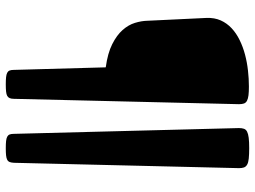

<svg xmlns="http://www.w3.org/2000/svg" viewBox="-129 -753 882 664"><g transform="rotate(90 312.0 -421.0)"><path d="M422.9 -806.2Q422.9 -816.4 425.3 -823.5Q427.7 -830.6 435.3 -834.5Q442.9 -838.4 456.5 -840.1Q470.2 -841.8 492.2 -841.8Q514.6 -841.8 528.3 -840.3Q542 -838.9 549.3 -834.7Q556.6 -830.6 559.1 -823.7Q561.5 -816.9 561.5 -806.6L543 -28.3Q542.5 -19 540.3 -13.4Q538.1 -7.8 532.5 -4.9Q526.9 -2 517.3 -1Q507.8 0 492.7 0Q477.5 0 468 -1Q458.5 -2 452.9 -4.9Q447.3 -7.8 445.1 -13.2Q442.9 -18.6 442.9 -27.8ZM212.9 -345.7Q163.6 -352.5 132.6 -368.2Q101.6 -383.8 83.7 -404.1Q65.9 -424.3 59.1 -446.8Q52.2 -469.2 51.8 -489.7L42 -694.3Q41 -721.7 50.5 -743.2Q60.1 -764.6 77.6 -781Q95.2 -797.4 118.7 -808.8Q142.1 -820.3 168.9 -827.4Q195.8 -834.5 224.1 -837.6Q252.4 -840.8 279.3 -840.8Q297.4 -840.8 309.3 -839.4Q321.3 -837.9 328.4 -834.2Q335.4 -830.6 337.9 -823.7Q340.3 -816.9 340.3 -806.6L321.8 -28.3Q321.8 -19 319.3 -13.4Q316.9 -7.8 311.5 -4.9Q306.2 -2 296.4 -1Q286.6 0 272 0Q256.8 0 247.1 -1Q237.3 -2 231.7 -4.9Q226.1 -7.8 223.9 -13.2Q221.7 -18.6 221.7 -27.8Z"/></g></svg>

Font: Denk One
Style: Regular
Weight: 400
Designer: Irina Smirnova
Foundry: Irina Smirnova
Version: Version 1.002